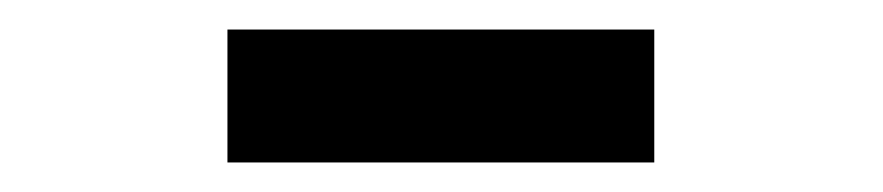

<svg xmlns="http://www.w3.org/2000/svg" viewBox="-20 -692 598 130"><path d="M134 -582H423V-672H134Z"/></svg>

Font: Source Sans Pro SemBd
Style: Regular
Weight: 700
Designer: Paul D. Hunt
Foundry: Adobe Systems Incorporated
Version: Version 2.020;PS 2.0;hotconv 1.0.86;makeotf.lib2.5.63406